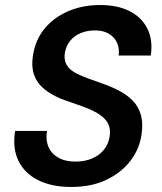

<svg xmlns="http://www.w3.org/2000/svg" viewBox="-20 -732 645 764"><path d="M263 12Q187 12 133 -14.5Q79 -41 54 -91Q29 -141 40 -211H167Q161 -176 172.5 -148.5Q184 -121 211.5 -105Q239 -89 280 -89Q317 -89 345.5 -101Q374 -113 392.5 -135Q411 -157 416 -187Q420 -211 414.5 -229Q409 -247 394.5 -261Q380 -275 359 -286.5Q338 -298 311.5 -307.5Q285 -317 256 -327Q174 -353 137 -396.5Q100 -440 111 -510Q120 -572 156.5 -617Q193 -662 250.5 -687Q308 -712 378 -712Q448 -712 496 -687.5Q544 -663 566.5 -618Q589 -573 580 -511H452Q456 -537 446.5 -560Q437 -583 414.5 -597Q392 -611 358 -611Q327 -611 301.5 -600.5Q276 -590 259.5 -570Q243 -550 238 -521Q235 -499 241 -483Q247 -467 260.5 -455.5Q274 -444 294 -435Q314 -426 338.5 -417Q363 -408 392 -398Q428 -385 458.5 -368.5Q489 -352 510.5 -329Q532 -306 541 -273Q550 -240 543 -196Q535 -139 499 -92Q463 -45 403.5 -16.5Q344 12 263 12Z"/></svg>

Font: DM Sans 10pt SemiBold
Style: Italic
Weight: 600
Italic angle: -10°
Version: Version 4.004;gftools[0.9.30]